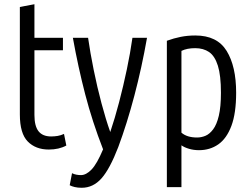

<svg xmlns="http://www.w3.org/2000/svg" viewBox="-20 -701 1188 909"><path d="M211 7Q149 7 111.5 -31Q74 -69 74 -159V-668L143 -681V-522H278V-463H143V-157Q143 -104 162.5 -79.5Q182 -55 222 -55Q238 -55 253 -57.5Q268 -60 283 -67L294 -12Q259 7 211 7Z M367 188Q348 188 333.5 184.5Q319 181 310 176L321 119Q331 124 342 126Q353 128 363 128Q388 128 413.5 101.5Q439 75 468 6Q417 -125 383.5 -254Q350 -383 325 -522H397Q407 -452 423.5 -370.5Q440 -289 460.5 -212Q481 -135 502 -76Q524 -141 544 -217.5Q564 -294 580.5 -372.5Q597 -451 607 -522H676Q651 -380 616 -247.5Q581 -115 540 -5Q500 99 460.5 143.5Q421 188 367 188Z M770 185V-508Q803 -520 835.5 -526.5Q868 -533 905 -533Q1008 -533 1053 -460Q1098 -387 1098 -262Q1098 -165 1075.5 -105Q1053 -45 1013.5 -17.5Q974 10 922 10Q897 10 875 3.5Q853 -3 839 -13V185ZM913 -50Q933 -50 952.5 -58Q972 -66 989 -88.5Q1006 -111 1016 -153Q1026 -195 1026 -262Q1026 -344 1011.5 -390Q997 -436 970 -454.5Q943 -473 904 -473Q865 -473 839 -460V-73Q865 -50 913 -50Z"/></svg>

Font: Ubuntu Sans Condensed
Style: Regular
Weight: 400
Width: 3
Designer: Dalton Maag Ltd
Foundry: Dalton Maag Ltd
Version: Version 1.006; ttfautohint (v1.8.4.7-5d5b)